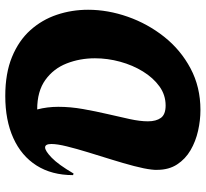

<svg xmlns="http://www.w3.org/2000/svg" viewBox="-46 -727 780 728"><g transform="rotate(-90 344.0 -363.0)"><path d="M291 7Q252 7 212 -2Q172 -11 138.5 -30.5Q105 -50 84.5 -81.5Q64 -113 64 -157Q64 -162 64 -166.5Q64 -171 65 -178Q68 -205 78.5 -245Q89 -285 103 -330Q117 -375 130.5 -419Q144 -463 153 -499.5Q162 -536 162 -558Q162 -582 149 -582Q136 -582 110 -557Q84 -532 50 -474L44 -476Q44 -557 80.5 -614.5Q117 -672 184.5 -702.5Q252 -733 344 -733Q430 -733 492 -707.5Q554 -682 593.5 -638Q633 -594 652 -537.5Q671 -481 671 -419Q671 -344 644.5 -268.5Q618 -193 568.5 -130.5Q519 -68 448.5 -30.5Q378 7 291 7ZM308 -125Q348 -125 380.5 -148.5Q413 -172 437 -211Q461 -250 474 -297.5Q487 -345 487 -393Q487 -450 467.5 -500Q448 -550 405 -581Q362 -612 293 -612Q298 -593 300.5 -573Q303 -553 303 -532Q303 -486 294.5 -438Q286 -390 275.5 -345Q265 -300 256.5 -261Q248 -222 248 -192Q248 -161 261 -143Q274 -125 308 -125Z"/></g></svg>

Font: Agbalumo
Style: Regular
Weight: 400
Designer: Raphael Alegbeleye
Foundry: Sorkin Type Co.
Version: Version 1.000; ttfautohint (v1.8.4)